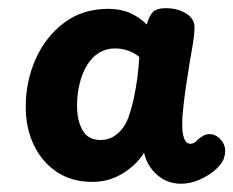

<svg xmlns="http://www.w3.org/2000/svg" viewBox="-20 -908 572 471"><path d="M43.1 -645.8Q43.1 -708.1 67.4 -763.1Q91.8 -818 137.3 -852.2Q182.9 -886.3 245.9 -886.3Q275.9 -886.3 299 -876.1Q322.1 -865.9 340.2 -847.8Q344.2 -865.4 353.4 -876.7Q362.6 -887.9 387.1 -887.9Q416.2 -887.9 437.2 -874.5Q458.1 -861.1 457.1 -840Q456.9 -819.3 450.4 -784.2Q444 -749 439 -714.2Q437 -703.2 434.8 -686.6Q432.6 -669.9 430.6 -653.2Q428.6 -636.6 427.8 -625.6Q427 -613.9 427.2 -597.1Q427.3 -580.3 431.9 -567.9Q436.4 -555.4 447.4 -555.4Q453.1 -555.4 457.7 -558.6Q462.2 -561.8 466.7 -567Q474.6 -572.7 480 -575.8Q485.4 -578.9 495 -578.9Q510.8 -578.9 523.7 -562.7Q536.7 -546.6 530.2 -522.9Q527.1 -508.9 510.6 -493.6Q494 -478.2 470.8 -467.8Q447.6 -457.3 424.2 -457.3Q390.3 -457.3 365.7 -478.8Q341 -500.2 333.4 -533.1Q313.8 -502.2 280.2 -482Q246.7 -461.8 206.3 -461.8Q155.8 -461.8 119.2 -486.3Q82.7 -510.9 62.9 -552.4Q43.1 -594 43.1 -645.8ZM169 -647.8Q169 -612.8 182.4 -588.7Q195.8 -564.6 226.4 -564.6Q242.8 -564.6 255.9 -571.6Q269 -578.7 279.1 -591.2Q289.2 -603.7 295.1 -620.2Q303.6 -644.4 308.8 -669.5Q314 -694.6 317.2 -719.2Q320.4 -743.9 321.7 -768.3Q310.4 -777.9 294.8 -783.6Q279.1 -789.2 262.1 -789.2Q240.6 -789.2 223.2 -778.7Q205.9 -768.1 194 -748.9Q182.1 -729.8 175.6 -704Q169 -678.2 169 -647.8Z"/></svg>

Font: Playpen Sans Hebrew
Style: Regular
Weight: 400
Designer: Tom Grace, Laura Meseguer, Veronika Burian, José Scaglione
Foundry: TypeTogether
Version: Version 2.000